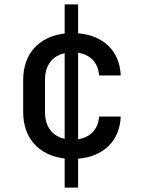

<svg xmlns="http://www.w3.org/2000/svg" viewBox="-20 -710 640 870"><path d="M273 140H334V9C449 0 523 -72 527 -182H429C425 -124 390 -88 334 -79V-471C390 -462 425 -426 429 -368H527C523 -478 449 -550 334 -559V-690H273V-558C158 -545 85 -468 85 -348V-202C85 -82 158 -5 273 8ZM184 -202V-349C184 -415 218 -457 273 -469V-81C218 -93 184 -135 184 -202Z"/></svg>

Font: JetBrains Mono Medium
Style: Regular
Weight: 436
Monospace: yes
Designer: Philipp Nurullin, Konstantin Bulenkov
Foundry: JetBrains
Version: Version 2.305